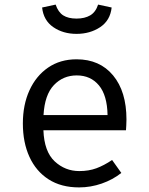

<svg xmlns="http://www.w3.org/2000/svg" viewBox="-20 -812 655 844"><path d="M170.8 -239.5Q174.4 -145.6 220.3 -102.8Q266.2 -60 328.7 -60Q370.3 -60 403.6 -72.3Q436.9 -84.6 472.8 -108.7L513.3 -51.8Q475.9 -22.1 427.2 -5.1Q378.5 11.8 327.7 11.8Q248.7 11.8 193.6 -23.6Q138.5 -59 109.5 -122.3Q80.5 -185.6 80.5 -269.2Q80.5 -351.3 109.5 -414.9Q138.5 -478.5 191.5 -514.9Q244.6 -551.3 316.4 -551.3Q418.5 -551.3 477.2 -480.5Q535.9 -409.7 535.9 -286.7Q535.9 -272.8 535.1 -260.5Q534.4 -248.2 533.8 -239.5ZM317.4 -480.5Q257.4 -480.5 216.9 -437.9Q176.4 -395.4 171.3 -306.2H452.8Q451.3 -392.8 414.9 -436.7Q378.5 -480.5 317.4 -480.5ZM316.4 -663.1Q257.4 -663.1 214.4 -692.6Q171.3 -722.1 165.1 -779L224.6 -791.8Q235.9 -758.5 257.9 -744.4Q280 -730.3 316.4 -730.3Q352.3 -730.3 376.4 -744.4Q400.5 -758.5 411.3 -791.8L470.8 -779Q464.6 -722.1 420.3 -692.6Q375.9 -663.1 316.4 -663.1Z"/></svg>

Font: FiraCode Nerd Font
Style: Regular
Weight: 400
Designer: Carrois Corporate, Edenspiekermann AG, Nikita Prokopov
Foundry: Carrois Corporate, Edenspiekermann AG, Nikita Prokopov
Version: Version 6.002;Nerd Fonts 2.2.2